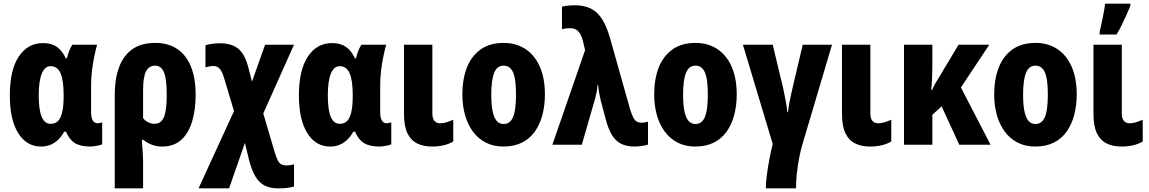

<svg xmlns="http://www.w3.org/2000/svg" viewBox="-20 -796 6321 1056"><path d="M259 -115Q284 -115 299.5 -131Q315 -147 322.5 -181Q330 -215 330 -267V-273Q330 -354 313 -393Q296 -432 258 -432Q226 -432 209.5 -390.5Q193 -349 193 -271Q193 -193 209 -154Q225 -115 259 -115ZM206 10Q126 10 80 -64Q34 -138 34 -272Q34 -410 83 -484.5Q132 -559 217 -559Q263 -559 293 -538Q323 -517 342 -475H348Q353 -498 361 -517.5Q369 -537 378 -550H514Q506 -522 498.5 -485.5Q491 -449 486 -408.5Q481 -368 481 -328V-179Q481 -148 490.5 -133Q500 -118 516 -118Q523 -118 530 -120Q537 -122 542 -123V-3Q539 0 526.5 3Q514 6 500.5 8Q487 10 478 10Q423 10 392 -9Q361 -28 343 -72H333Q320 -47 301 -28.5Q282 -10 258.5 0Q235 10 206 10Z M1056 -274Q1056 -192 1036.5 -127.5Q1017 -63 976.5 -26.5Q936 10 871 10Q840 10 814 -0.5Q788 -11 768 -27H760Q763 6 765 41.5Q767 77 767 105V240H611V-274Q611 -360 634 -424Q657 -488 706 -524Q755 -560 835 -560Q904 -560 953.5 -527.5Q1003 -495 1029.5 -431.5Q1056 -368 1056 -274ZM833 -435Q800 -435 783.5 -404Q767 -373 767 -301V-146Q779 -131 796 -123Q813 -115 830 -115Q865 -115 881 -150.5Q897 -186 897 -274Q897 -363 881.5 -399Q866 -435 833 -435Z M1190 -558Q1257 -558 1293.5 -525.5Q1330 -493 1349 -413L1366 -347L1438 -550H1597L1428 -172L1490 38Q1499 69 1507.5 85.5Q1516 102 1527.5 108Q1539 114 1555 114Q1565 114 1574.5 112.5Q1584 111 1597 108V230Q1578 235 1558.5 237.5Q1539 240 1510 240Q1467 240 1436.5 225Q1406 210 1385 175Q1364 140 1349 81L1327 -10L1240 240H1072L1267 -185L1213 -365Q1201 -406 1187 -419.5Q1173 -433 1155 -433Q1145 -433 1133.5 -431Q1122 -429 1110 -425V-547Q1125 -552 1146 -555Q1167 -558 1190 -558Z M1849 -115Q1874 -115 1889.5 -131Q1905 -147 1912.5 -181Q1920 -215 1920 -267V-273Q1920 -354 1903 -393Q1886 -432 1848 -432Q1816 -432 1799.5 -390.5Q1783 -349 1783 -271Q1783 -193 1799 -154Q1815 -115 1849 -115ZM1796 10Q1716 10 1670 -64Q1624 -138 1624 -272Q1624 -410 1673 -484.5Q1722 -559 1807 -559Q1853 -559 1883 -538Q1913 -517 1932 -475H1938Q1943 -498 1951 -517.5Q1959 -537 1968 -550H2104Q2096 -522 2088.5 -485.5Q2081 -449 2076 -408.5Q2071 -368 2071 -328V-179Q2071 -148 2080.5 -133Q2090 -118 2106 -118Q2113 -118 2120 -120Q2127 -122 2132 -123V-3Q2129 0 2116.5 3Q2104 6 2090.5 8Q2077 10 2068 10Q2013 10 1982 -9Q1951 -28 1933 -72H1923Q1910 -47 1891 -28.5Q1872 -10 1848.5 0Q1825 10 1796 10Z M2358 -171Q2358 -144 2369.5 -131Q2381 -118 2400 -118Q2419 -118 2436 -123.5Q2453 -129 2473 -137V-18Q2450 -4 2420.5 3Q2391 10 2356 10Q2308 10 2273.5 -7.5Q2239 -25 2220.5 -64Q2202 -103 2202 -169V-550H2358Z M2977 -276Q2977 -217 2963.5 -165Q2950 -113 2922.5 -73.5Q2895 -34 2851.5 -12Q2808 10 2749 10Q2694 10 2651.5 -12Q2609 -34 2580.5 -73Q2552 -112 2537.5 -164Q2523 -216 2523 -276Q2523 -361 2548 -424.5Q2573 -488 2623.5 -524Q2674 -560 2751 -560Q2818 -560 2869 -527Q2920 -494 2948.5 -430.5Q2977 -367 2977 -276ZM2682 -275Q2682 -222 2689 -186Q2696 -150 2711 -132Q2726 -114 2750 -114Q2775 -114 2790 -132Q2805 -150 2811.5 -186.5Q2818 -223 2818 -276Q2818 -330 2811.5 -365Q2805 -400 2790 -417.5Q2775 -435 2750 -435Q2714 -435 2698 -395.5Q2682 -356 2682 -275Z M3018 0 3198 -520 3186 -571Q3181 -592 3172 -608Q3163 -624 3149.5 -632.5Q3136 -641 3116 -641Q3105 -641 3093 -639.5Q3081 -638 3071 -635V-759Q3080 -762 3091.5 -763.5Q3103 -765 3116 -766Q3129 -767 3141 -767Q3193 -767 3229.5 -749Q3266 -731 3292 -690Q3318 -649 3337 -580L3447 -190Q3456 -162 3464.5 -147Q3473 -132 3484 -126.5Q3495 -121 3509 -121Q3518 -121 3526.5 -122.5Q3535 -124 3544 -127V-1Q3536 2 3523 4.5Q3510 7 3496.5 8.5Q3483 10 3471 10Q3426 10 3395.5 -5.5Q3365 -21 3345 -54.5Q3325 -88 3311 -142L3283 -247Q3281 -257 3279 -267Q3277 -277 3275 -287.5Q3273 -298 3272 -307.5Q3271 -317 3270 -327H3266Q3265 -307 3261 -287.5Q3257 -268 3253 -253L3180 0Z M4032 -276Q4032 -217 4018.5 -165Q4005 -113 3977.5 -73.5Q3950 -34 3906.5 -12Q3863 10 3804 10Q3749 10 3706.5 -12Q3664 -34 3635.5 -73Q3607 -112 3592.5 -164Q3578 -216 3578 -276Q3578 -361 3603 -424.5Q3628 -488 3678.5 -524Q3729 -560 3806 -560Q3873 -560 3924 -527Q3975 -494 4003.5 -430.5Q4032 -367 4032 -276ZM3737 -275Q3737 -222 3744 -186Q3751 -150 3766 -132Q3781 -114 3805 -114Q3830 -114 3845 -132Q3860 -150 3866.5 -186.5Q3873 -223 3873 -276Q3873 -330 3866.5 -365Q3860 -400 3845 -417.5Q3830 -435 3805 -435Q3769 -435 3753 -395.5Q3737 -356 3737 -275Z M4396 -11Q4384 27 4375.5 71.5Q4367 116 4362.5 160Q4358 204 4358 240H4192Q4192 211 4197.5 167.5Q4203 124 4212 77.5Q4221 31 4230 -4L4066 -550H4230L4275 -362Q4283 -333 4289.5 -301Q4296 -269 4302 -238Q4308 -207 4310 -179H4314Q4316 -201 4321 -228.5Q4326 -256 4333.5 -288Q4341 -320 4349 -355L4395 -550H4556Z M4767 -171Q4767 -144 4778.5 -131Q4790 -118 4809 -118Q4828 -118 4845 -123.5Q4862 -129 4882 -137V-18Q4859 -4 4829.5 3Q4800 10 4765 10Q4717 10 4682.5 -7.5Q4648 -25 4629.5 -64Q4611 -103 4611 -169V-550H4767Z M5421 -550 5265 -315 5428 0H5256L5159 -211L5108 -165V0H4952V-550H5108V-435Q5108 -399 5106.5 -365.5Q5105 -332 5102 -301H5106Q5115 -321 5126.5 -341Q5138 -361 5149 -378L5252 -550Z M5902 -276Q5902 -217 5888.5 -165Q5875 -113 5847.5 -73.5Q5820 -34 5776.5 -12Q5733 10 5674 10Q5619 10 5576.5 -12Q5534 -34 5505.5 -73Q5477 -112 5462.5 -164Q5448 -216 5448 -276Q5448 -361 5473 -424.5Q5498 -488 5548.5 -524Q5599 -560 5676 -560Q5743 -560 5794 -527Q5845 -494 5873.5 -430.5Q5902 -367 5902 -276ZM5607 -275Q5607 -222 5614 -186Q5621 -150 5636 -132Q5651 -114 5675 -114Q5700 -114 5715 -132Q5730 -150 5736.5 -186.5Q5743 -223 5743 -276Q5743 -330 5736.5 -365Q5730 -400 5715 -417.5Q5700 -435 5675 -435Q5639 -435 5623 -395.5Q5607 -356 5607 -275Z M6150 -171Q6150 -144 6161.5 -131Q6173 -118 6192 -118Q6211 -118 6228 -123.5Q6245 -129 6265 -137V-18Q6242 -4 6212.5 3Q6183 10 6148 10Q6100 10 6065.5 -7.5Q6031 -25 6012.5 -64Q5994 -103 5994 -169V-550H6150ZM6028 -621Q6031 -633 6035.5 -654Q6040 -675 6045 -698.5Q6050 -722 6053.5 -743Q6057 -764 6058 -776H6197V-764Q6187 -739 6175 -712.5Q6163 -686 6150 -659.5Q6137 -633 6121 -606H6028Z"/></svg>

Font: Noto Sans Display Condensed ExtraBold
Style: Regular
Weight: 800
Width: 3
Designer: Monotype Design Team
Foundry: Monotype Imaging Inc.
Version: Version 2.003